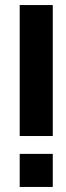

<svg xmlns="http://www.w3.org/2000/svg" viewBox="-20 -740 260 760"><path d="M58 -201.6V-720H188.9V-201.6ZM58 0V-130.9H188.9V0Z"/></svg>

Font: Orbitron
Style: Regular
Weight: 400
Designer: Matt McInerney
Foundry: The League of Moveable Type
Version: Version 2.001